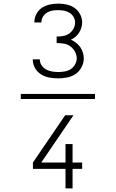

<svg xmlns="http://www.w3.org/2000/svg" viewBox="-20 -873 640 1061"><path d="M301 -440Q277 -440 252.5 -444.5Q228 -449 207 -462Q186 -475 173.5 -497Q161 -519 161 -544Q161 -544 161 -544.5Q161 -545 161 -545H200Q200 -545 200 -544.5Q200 -544 200 -544Q200 -527 210 -512Q220 -497 235 -489Q250 -481 267 -478Q284 -475 301 -475Q319 -475 337 -478Q355 -481 370 -490.5Q385 -500 394.5 -516.5Q404 -533 404 -550Q404 -570 394 -588Q384 -606 368 -617.5Q352 -629 332.5 -632Q313 -635 293 -635V-671Q311 -671 329 -674Q347 -677 362 -687.5Q377 -698 386 -714.5Q395 -731 395 -749Q395 -765 386.5 -779.5Q378 -794 364 -802.5Q350 -811 334 -814Q318 -817 302 -817Q286 -817 270 -814.5Q254 -812 240 -803.5Q226 -795 217.5 -781Q209 -767 209 -751Q209 -750 209 -750Q209 -750 209 -749H170Q170 -750 170 -750.5Q170 -751 170 -752Q170 -775 181.5 -796.5Q193 -818 212.5 -830.5Q232 -843 255 -848Q278 -853 302 -853Q325 -853 348.5 -848Q372 -843 391.5 -829.5Q411 -816 422.5 -794.5Q434 -773 434 -749Q434 -734 429.5 -719.5Q425 -705 417 -692.5Q409 -680 397.5 -670Q386 -660 372 -654Q387 -647 400.5 -636.5Q414 -626 423.5 -612.5Q433 -599 438 -582.5Q443 -566 443 -550Q443 -525 430.5 -501.5Q418 -478 397.5 -464Q377 -450 352 -445Q327 -440 301 -440ZM342 168V60H162V25L340 -236H386L208 25H342V-77H381V25H434V60H381V168ZM95 -326V-354H505V-326Z"/></svg>

Font: Zed Sans Extralight Extended
Style: Regular
Weight: 200
Width: 7
Designer: Belleve Invis
Foundry: Belleve Invis
Version: Version 1.0.0; ttfautohint (v1.8.4)